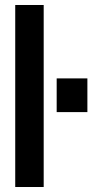

<svg xmlns="http://www.w3.org/2000/svg" viewBox="-20 -749 381 769"><path d="M41 0V-729H155V0ZM207 -300V-435H330V-300Z"/></svg>

Font: Hubot Sans Condensed SemiBold
Style: Regular
Weight: 600
Width: 3
Designer: Deni Anggara
Foundry: GitHub, Inc., Subsidiary of Microsoft Corporation
Version: Version 2.000